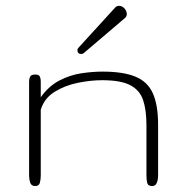

<svg xmlns="http://www.w3.org/2000/svg" viewBox="-20 -624 622 644"><path d="M98.6 0Q85 0 81.3 -11.2Q77.6 -22.5 77.6 -35.2V-351.6Q77.6 -359.9 81.1 -366.9Q84.5 -374 98.1 -374Q110.4 -374 113.5 -367.4Q116.7 -360.8 116.7 -351.6V-297.9Q144 -335.9 179.7 -354.2Q215.3 -372.6 252.9 -378.2Q290.5 -383.8 323.7 -383.8Q393.6 -383.8 434.3 -366.9Q475.1 -350.1 492.7 -311Q510.3 -272 510.3 -204.1V-35.2Q510.3 -22.5 506.1 -11.2Q502 0 490.2 0Q476.1 0 473.6 -11.2Q471.2 -22.5 471.2 -35.2V-204.1Q471.2 -254.9 460 -288.3Q448.7 -321.8 416.7 -338.4Q384.8 -355 322.3 -355Q284.2 -355 241 -346.2Q197.8 -337.4 163.1 -315.9Q128.4 -294.4 116.7 -255.9V-35.2Q116.7 -22.5 113.8 -11.2Q110.8 0 98.6 0ZM252.9 -442.9Q239.7 -442.9 239.7 -455.6Q239.7 -460.4 243.7 -464.4L366.7 -599.1Q372.1 -604.5 378.9 -604.5Q389.6 -604.5 397.5 -595.7Q405.3 -586.9 405.3 -576.2Q405.3 -568.4 397.9 -562.5L260.3 -445.3Q256.8 -442.9 252.9 -442.9Z"/></svg>

Font: Gruppo
Style: Regular
Weight: 400
Designer: Vernon Adams
Foundry: Vernon Adams
Version: Version 1.001; ttfautohint (v1.8.4.7-5d5b);gftools[0.9.28]